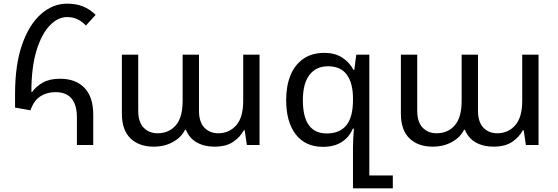

<svg xmlns="http://www.w3.org/2000/svg" viewBox="-20 -790 3042 1046"><path d="M399 0V-150Q399 -288 282 -288Q235 -288 199.5 -265Q164 -242 146 -189L62 -204V-277Q62 -438 100.5 -547.5Q139 -657 203.5 -713.5Q268 -770 345 -770Q395 -770 432 -755Q469 -740 501 -709L448 -651Q426 -674 401 -685.5Q376 -697 345 -697Q295 -697 250.5 -650.5Q206 -604 178.5 -513.5Q151 -423 151 -290L155 -289Q177 -320 214 -340.5Q251 -361 307 -361Q393 -361 440.5 -311Q488 -261 488 -166V0Z M817 9Q738 9 691 -36Q644 -81 644 -171V-492H733V-188Q733 -125 762.5 -94.5Q792 -64 838 -64Q900 -64 937.5 -107Q975 -150 975 -241V-492H1064V-188Q1064 -125 1093.5 -94.5Q1123 -64 1169 -64Q1228 -64 1266.5 -107Q1305 -150 1305 -241V-492H1394V0H1325L1313 -80H1308Q1290 -45 1251.5 -18Q1213 9 1148 9Q1093 9 1052 -14Q1011 -37 993 -83H988Q969 -43 923 -17Q877 9 817 9Z M1903 236V14Q1903 -8 1904.5 -35Q1906 -62 1908 -89H1902Q1883 -43 1842 -16.5Q1801 10 1739 10Q1644 10 1591.5 -57.5Q1539 -125 1539 -245Q1539 -322 1562.5 -379.5Q1586 -437 1632.5 -469.5Q1679 -502 1748 -502Q1804 -502 1844 -476.5Q1884 -451 1906 -409H1910L1921 -492H1992V166H2120V236ZM1760 -63Q1831 -63 1867 -107.5Q1903 -152 1903 -245V-254Q1903 -337 1869.5 -383Q1836 -429 1767 -429Q1702 -429 1666 -382Q1630 -335 1630 -244Q1630 -63 1760 -63Z M2337 9Q2258 9 2211 -36Q2164 -81 2164 -171V-492H2253V-188Q2253 -125 2282.5 -94.5Q2312 -64 2358 -64Q2420 -64 2457.5 -107Q2495 -150 2495 -241V-492H2584V-188Q2584 -125 2613.5 -94.5Q2643 -64 2689 -64Q2748 -64 2786.5 -107Q2825 -150 2825 -241V-492H2914V0H2845L2833 -80H2828Q2810 -45 2771.5 -18Q2733 9 2668 9Q2613 9 2572 -14Q2531 -37 2513 -83H2508Q2489 -43 2443 -17Q2397 9 2337 9Z"/></svg>

Font: Go Noto Kurrent-Regular
Style: Regular
Weight: 400
Designer: Monotype Design Team
Foundry: Monotype Imaging Inc.
Version: Version 2.012; ttfautohint (v1.8.4.7-5d5b)